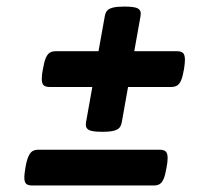

<svg xmlns="http://www.w3.org/2000/svg" viewBox="-20 -570 640 590"><path d="M412.6 -528.3Q412.6 -525.9 411.6 -519L392.6 -412.6H523.9Q536.6 -412.6 542.5 -407Q548.3 -401.4 548.3 -386.2Q548.3 -376 545.4 -357.4Q541.5 -334.5 536.4 -322.8Q531.2 -311 523.9 -306.9Q516.6 -302.7 504.9 -302.7H373.5L354.5 -195.8Q352.5 -184.1 347.2 -177.7Q341.8 -171.4 329.6 -168.2Q317.4 -165 294.4 -165Q265.6 -165 254.6 -169.9Q243.7 -174.8 243.7 -187Q243.7 -189 244.6 -195.8L263.7 -302.7H132.8Q120.1 -302.7 114.3 -307.9Q108.4 -313 108.4 -327.6Q108.4 -340.3 111.8 -357.4Q115.7 -380.4 120.8 -392.1Q126 -403.8 133.1 -408.2Q140.1 -412.6 151.9 -412.6H282.7L301.8 -519Q303.7 -530.8 309.1 -537.1Q314.5 -543.5 326.9 -546.6Q339.4 -549.8 362.3 -549.8Q391.1 -549.8 401.9 -544.9Q412.6 -540 412.6 -528.3ZM495.1 -84.5Q495.1 -71.8 491.7 -54.7Q487.8 -31.7 482.7 -20Q477.5 -8.3 470.5 -4.2Q463.4 0 451.7 0H79.6Q66.4 0 60.5 -5.1Q54.7 -10.3 54.7 -25.4Q54.7 -33.2 58.1 -54.7Q62 -77.6 67.4 -89.4Q72.8 -101.1 79.8 -105.5Q86.9 -109.9 98.6 -109.9H470.7Q483.4 -109.9 489.3 -104.5Q495.1 -99.1 495.1 -84.5Z"/></svg>

Font: Courier Prime
Style: Bold Italic
Weight: 700
Italic angle: -10°
Designer: Alan Dague-Greene
Foundry: Quote-Unquote Apps
Version: Version 3.018